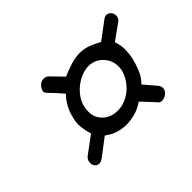

<svg xmlns="http://www.w3.org/2000/svg" viewBox="-74 -609 620 620"><g transform="rotate(-45 236.5 -299.0)"><path d="M430 -455Q440 -463 449 -460.5Q458 -458 462.5 -450.5Q467 -443 466 -433.5Q465 -424 455 -417L402 -379Q410 -356 409 -335.5Q408 -315 405 -301Q400 -281 391 -259Q382 -237 366 -222L402 -180Q410 -169 407 -159.5Q404 -150 395.5 -144Q387 -138 377 -137.5Q367 -137 361 -146L321 -189Q301 -175 280 -169.5Q259 -164 241 -164Q221 -164 203 -169.5Q185 -175 166 -189L108 -145Q96 -136 87 -137.5Q78 -139 73.5 -146Q69 -153 70 -163.5Q71 -174 81 -182L139 -225Q133 -245 131 -264Q129 -283 134 -301Q140 -327 151.5 -346Q163 -365 173 -373L152 -397Q144 -406 130 -420Q124 -426 126.5 -434.5Q129 -443 136 -450Q143 -457 153 -458.5Q163 -460 172 -453L212 -412Q235 -422 256.5 -428.5Q278 -435 298 -435Q316 -435 334 -428.5Q352 -422 371 -411ZM288 -385Q271 -385 254 -378Q237 -371 222.5 -359Q208 -347 198 -332Q188 -317 185 -301Q177 -263 197.5 -239.5Q218 -216 253 -216Q271 -216 287.5 -223Q304 -230 317.5 -241.5Q331 -253 340.5 -268.5Q350 -284 354 -301Q357 -317 353.5 -332Q350 -347 340.5 -359Q331 -371 317.5 -378Q304 -385 288 -385Z"/></g></svg>

Font: VDS
Style: Thin Italic
Weight: 100
Width: 0
Designer: artmaker
Foundry: artmaker
Version: Version 1.000 2012 initial release